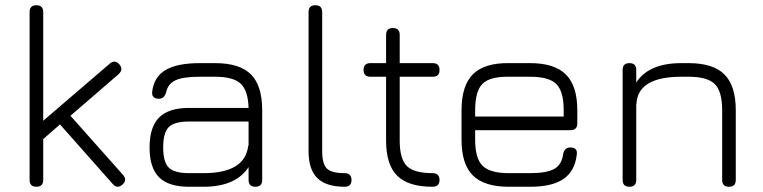

<svg xmlns="http://www.w3.org/2000/svg" viewBox="-20 -713 2913 733"><path d="M145 -26Q145 0 119 0Q93 0 93 -26V-667Q93 -693 119 -693Q145 -693 145 -667V-252L399 -470Q419 -487 436 -467Q452 -448 433 -430L249 -271L450 -45Q467 -25 447 -8Q428 9 411 -10L209 -238L145 -182Z M701 0Q624 0 587.5 -36Q551 -72 551 -150Q551 -228 587.5 -264.5Q624 -301 701 -301H929Q927 -367 899 -393.5Q871 -420 801 -420H743Q679 -420 650 -406.5Q621 -393 614 -360Q607 -336 587 -336Q558 -336 561 -363Q568 -420 612.5 -446Q657 -472 743 -472H801Q895 -472 938 -429Q981 -386 981 -292V-26Q981 0 955 0Q929 0 929 -26V-75Q880 0 757 0ZM757 -52Q912 -52 927 -152Q927 -153 927.5 -155.5Q928 -158 929 -159V-249H701Q645 -249 624 -227.5Q603 -206 603 -150Q603 -94 624.5 -73Q646 -52 701 -52Z M1296 0Q1225 0 1191.5 -33Q1158 -66 1158 -136V-667Q1158 -693 1184 -693Q1210 -693 1210 -667V-136Q1210 -87 1228 -69.5Q1246 -52 1295 -52Q1322 -52 1322 -26Q1322 0 1296 0Z M1631 0Q1539 0 1496.5 -42Q1454 -84 1454 -176V-420H1394Q1368 -420 1368 -446Q1368 -472 1394 -472H1454V-580Q1454 -606 1480 -606Q1506 -606 1506 -580V-472H1632Q1658 -472 1658 -446Q1658 -420 1632 -420H1506V-176Q1506 -106 1533.5 -79Q1561 -52 1631 -52Q1658 -52 1658 -26Q1658 0 1631 0Z M1922 0Q1829 0 1785.5 -43Q1742 -86 1742 -179V-292Q1742 -386 1785.5 -429.5Q1829 -473 1922 -472H2004Q2097 -472 2140.5 -428.5Q2184 -385 2184 -292V-242Q2184 -216 2158 -216H1794V-179Q1794 -108 1822.5 -80Q1851 -52 1922 -52H2004Q2068 -52 2096.5 -68.5Q2125 -85 2130 -125Q2135 -150 2157 -150Q2186 -150 2182 -123Q2175 -60 2131.5 -30Q2088 0 2004 0ZM1922 -420Q1850 -421 1822 -393Q1794 -365 1794 -292V-268H2132V-292Q2132 -364 2104 -392Q2076 -420 2004 -420Z M2409 -26Q2409 0 2383 0Q2357 0 2357 -26V-446Q2357 -472 2383 -472Q2409 -472 2409 -446V-398Q2457 -472 2581 -472H2609Q2703 -472 2746 -428.5Q2789 -385 2789 -292V-26Q2789 0 2763 0Q2737 0 2737 -26V-292Q2737 -364 2709 -392Q2681 -420 2609 -420H2581Q2419 -420 2410 -321Q2410 -316 2409 -314Z"/></svg>

Font: Jura
Style: Regular
Weight: 400
Designer: Daniel Johnson, Alexei Vanyashin
Foundry: Daniel Johnson
Version: Version 5.103